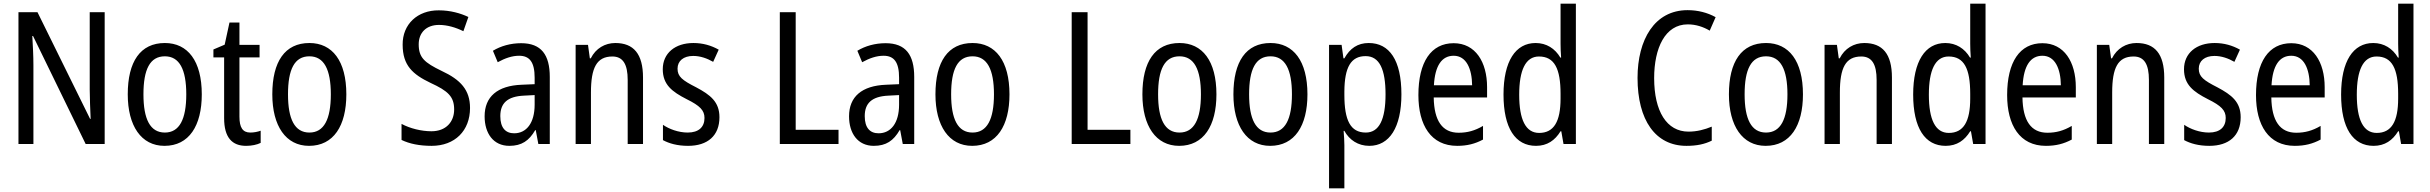

<svg xmlns="http://www.w3.org/2000/svg" viewBox="-20 -780 13163 1040"><path d="M547 0V-714H466V-294C466 -247 469 -187 471 -136H468L183 -714H80V0H161V-426C161 -477 158 -533 155 -585H159L444 0Z M1073 -269C1073 -450 997 -547 873 -547C740 -547 672 -446 672 -269C672 -98 745 10 871 10C1004 10 1073 -99 1073 -269ZM757 -269C757 -404 792 -475 873 -475C952 -475 989 -404 989 -269C989 -134 952 -62 873 -62C793 -62 757 -135 757 -269Z M1336 -62C1294 -62 1277 -90 1277 -148V-469H1386V-537H1277V-658H1223L1197 -538L1136 -512V-469H1194V-140C1194 -34 1238 10 1313 10C1343 10 1372 4 1392 -6V-72C1376 -66 1355 -62 1336 -62Z M1856 -269C1856 -450 1780 -547 1656 -547C1523 -547 1455 -446 1455 -269C1455 -98 1528 10 1654 10C1787 10 1856 -99 1856 -269ZM1540 -269C1540 -404 1575 -475 1656 -475C1735 -475 1772 -404 1772 -269C1772 -134 1735 -62 1656 -62C1576 -62 1540 -135 1540 -269Z M2526 -195C2526 -293 2475 -348 2372 -396C2279 -441 2248 -468 2248 -540C2248 -602 2288 -645 2358 -645C2402 -645 2447 -632 2490 -611L2517 -688C2475 -708 2420 -724 2357 -724C2242 -725 2160 -649 2161 -538C2161 -425 2216 -377 2312 -331C2408 -287 2440 -256 2440 -187C2440 -120 2396 -69 2317 -69C2263 -69 2201 -84 2155 -109V-22C2198 -1 2253 10 2318 10C2444 10 2526 -72 2526 -195Z M2803 -546C2746 -546 2693 -531 2650 -505L2676 -443C2716 -465 2754 -478 2792 -478C2849 -478 2876 -443 2876 -359V-324L2806 -321C2674 -316 2605 -256 2605 -150C2605 -58 2652 10 2739 10C2806 10 2846 -18 2879 -75H2882L2896 0H2958V-363C2958 -483 2912 -546 2803 -546ZM2819 -262 2876 -265V-213C2876 -113 2831 -58 2765 -58C2719 -58 2690 -87 2690 -151C2690 -220 2727 -258 2819 -262Z M3313 -547C3257 -547 3207 -518 3180 -464H3175L3165 -537H3098V0H3181V-279C3181 -413 3212 -474 3297 -474C3355 -474 3380 -431 3380 -347V0H3463V-360C3463 -488 3412 -547 3313 -547Z M3877 -145C3877 -228 3828 -266 3751 -307C3676 -345 3650 -365 3650 -408C3650 -450 3682 -477 3735 -477C3773 -477 3810 -464 3843 -445L3873 -511C3832 -534 3787 -547 3736 -547C3637 -547 3570 -492 3570 -405C3570 -321 3621 -283 3699 -243C3772 -207 3796 -182 3796 -141C3796 -92 3765 -62 3705 -62C3655 -62 3604 -81 3571 -104V-21C3604 -3 3649 10 3707 10C3813 10 3877 -45 3877 -145Z M4204 0H4522V-77H4290V-714H4204Z M4777 -546C4720 -546 4667 -531 4624 -505L4650 -443C4690 -465 4728 -478 4766 -478C4823 -478 4850 -443 4850 -359V-324L4780 -321C4648 -316 4579 -256 4579 -150C4579 -58 4626 10 4713 10C4780 10 4820 -18 4853 -75H4856L4870 0H4932V-363C4932 -483 4886 -546 4777 -546ZM4793 -262 4850 -265V-213C4850 -113 4805 -58 4739 -58C4693 -58 4664 -87 4664 -151C4664 -220 4701 -258 4793 -262Z M5448 -269C5448 -450 5372 -547 5248 -547C5115 -547 5047 -446 5047 -269C5047 -98 5120 10 5246 10C5379 10 5448 -99 5448 -269ZM5132 -269C5132 -404 5167 -475 5248 -475C5327 -475 5364 -404 5364 -269C5364 -134 5327 -62 5248 -62C5168 -62 5132 -135 5132 -269Z M5785 0H6103V-77H5871V-714H5785Z M6569 -269C6569 -450 6493 -547 6369 -547C6236 -547 6168 -446 6168 -269C6168 -98 6241 10 6367 10C6500 10 6569 -99 6569 -269ZM6253 -269C6253 -404 6288 -475 6369 -475C6448 -475 6485 -404 6485 -269C6485 -134 6448 -62 6369 -62C6289 -62 6253 -135 6253 -269Z M7062 -269C7062 -450 6986 -547 6862 -547C6729 -547 6661 -446 6661 -269C6661 -98 6734 10 6860 10C6993 10 7062 -99 7062 -269ZM6746 -269C6746 -404 6781 -475 6862 -475C6941 -475 6978 -404 6978 -269C6978 -134 6941 -62 6862 -62C6782 -62 6746 -135 6746 -269Z M7394 -547C7334 -547 7292 -518 7262 -464H7257L7247 -537H7179V240H7262V6C7262 -16 7260 -44 7258 -71H7262C7289 -22 7336 10 7397 10C7506 10 7571 -90 7571 -269C7571 -454 7506 -547 7394 -547ZM7377 -476C7453 -476 7485 -403 7485 -269C7485 -134 7451 -62 7378 -62C7295 -62 7262 -128 7262 -266V-285C7263 -415 7297 -476 7377 -476Z M7854 -546C7732 -546 7663 -445 7663 -265C7663 -102 7731 10 7873 10C7927 10 7970 -1 8013 -24V-98C7969 -72 7928 -61 7881 -61C7793 -61 7748 -125 7746 -252H8035V-308C8035 -444 7972 -546 7854 -546ZM7854 -478C7923 -478 7953 -407 7954 -318H7747C7753 -425 7790 -478 7854 -478Z M8300 10C8361 10 8403 -20 8433 -69H8437L8449 0H8516V-760H8433V-543C8433 -523 8434 -494 8436 -468H8432C8403 -517 8357 -547 8298 -547C8189 -547 8124 -448 8124 -268C8124 -86 8188 10 8300 10ZM8317 -60C8244 -60 8209 -132 8209 -267C8209 -399 8243 -474 8316 -474C8400 -474 8433 -408 8433 -272V-246C8433 -122 8397 -60 8317 -60Z M9122 -648C9167 -648 9207 -634 9241 -614L9273 -687C9228 -712 9176 -725 9121 -725C8942 -725 8850 -565 8850 -358C8850 -129 8947 10 9115 10C9171 10 9213 1 9252 -18V-94C9213 -78 9172 -67 9126 -67C9008 -67 8940 -177 8940 -357C8940 -519 8999 -648 9122 -648Z M9746 -269C9746 -450 9670 -547 9546 -547C9413 -547 9345 -446 9345 -269C9345 -98 9418 10 9544 10C9677 10 9746 -99 9746 -269ZM9430 -269C9430 -404 9465 -475 9546 -475C9625 -475 9662 -404 9662 -269C9662 -134 9625 -62 9546 -62C9466 -62 9430 -135 9430 -269Z M10078 -547C10022 -547 9972 -518 9945 -464H9940L9930 -537H9863V0H9946V-279C9946 -413 9977 -474 10062 -474C10120 -474 10145 -431 10145 -347V0H10228V-360C10228 -488 10177 -547 10078 -547Z M10519 10C10580 10 10622 -20 10652 -69H10656L10668 0H10735V-760H10652V-543C10652 -523 10653 -494 10655 -468H10651C10622 -517 10576 -547 10517 -547C10408 -547 10343 -448 10343 -268C10343 -86 10407 10 10519 10ZM10536 -60C10463 -60 10428 -132 10428 -267C10428 -399 10462 -474 10535 -474C10619 -474 10652 -408 10652 -272V-246C10652 -122 10616 -60 10536 -60Z M11043 -546C10921 -546 10852 -445 10852 -265C10852 -102 10920 10 11062 10C11116 10 11159 -1 11202 -24V-98C11158 -72 11117 -61 11070 -61C10982 -61 10937 -125 10935 -252H11224V-308C11224 -444 11161 -546 11043 -546ZM11043 -478C11112 -478 11142 -407 11143 -318H10936C10942 -425 10979 -478 11043 -478Z M11553 -547C11497 -547 11447 -518 11420 -464H11415L11405 -537H11338V0H11421V-279C11421 -413 11452 -474 11537 -474C11595 -474 11620 -431 11620 -347V0H11703V-360C11703 -488 11652 -547 11553 -547Z M12117 -145C12117 -228 12068 -266 11991 -307C11916 -345 11890 -365 11890 -408C11890 -450 11922 -477 11975 -477C12013 -477 12050 -464 12083 -445L12113 -511C12072 -534 12027 -547 11976 -547C11877 -547 11810 -492 11810 -405C11810 -321 11861 -283 11939 -243C12012 -207 12036 -182 12036 -141C12036 -92 12005 -62 11945 -62C11895 -62 11844 -81 11811 -104V-21C11844 -3 11889 10 11947 10C12053 10 12117 -45 12117 -145Z M12391 -546C12269 -546 12200 -445 12200 -265C12200 -102 12268 10 12410 10C12464 10 12507 -1 12550 -24V-98C12506 -72 12465 -61 12418 -61C12330 -61 12285 -125 12283 -252H12572V-308C12572 -444 12509 -546 12391 -546ZM12391 -478C12460 -478 12490 -407 12491 -318H12284C12290 -425 12327 -478 12391 -478Z M12837 10C12898 10 12940 -20 12970 -69H12974L12986 0H13053V-760H12970V-543C12970 -523 12971 -494 12973 -468H12969C12940 -517 12894 -547 12835 -547C12726 -547 12661 -448 12661 -268C12661 -86 12725 10 12837 10ZM12854 -60C12781 -60 12746 -132 12746 -267C12746 -399 12780 -474 12853 -474C12937 -474 12970 -408 12970 -272V-246C12970 -122 12934 -60 12854 -60Z"/></svg>

Font: Noto Sans Lao Looped Condensed
Style: Regular
Weight: 400
Width: 3
Designer: Mark Frömberg, Ben Mitchell
Foundry: The Fontpad Ltd
Version: Version 1.003